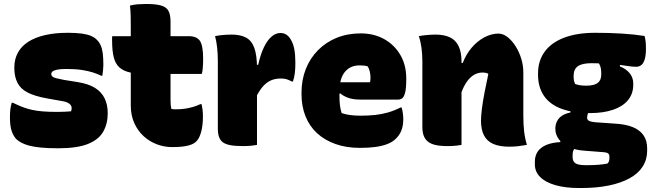

<svg xmlns="http://www.w3.org/2000/svg" viewBox="-20 -729 3300 966"><path d="M269 -166Q290 -166 307 -167Q324 -168 338 -169Q342 -183 339.5 -192.5Q337 -202 325.5 -209.5Q314 -217 289 -221L216 -234Q155 -245 119 -263.5Q83 -282 67.5 -313Q52 -344 52 -389Q52 -431 70 -464Q88 -497 122.5 -519Q157 -541 207 -552.5Q257 -564 321 -564Q364 -564 392 -560Q420 -556 437.5 -548.5Q455 -541 465 -531Q479 -518 486.5 -501Q494 -484 497 -460.5Q500 -437 500 -402Q500 -390 498.5 -376Q497 -362 495 -348H489Q471 -357 447.5 -364.5Q424 -372 391.5 -377Q359 -382 315 -382Q284 -382 267.5 -378.5Q251 -375 244.5 -369.5Q238 -364 238 -356Q238 -349 243.5 -344Q249 -339 262.5 -335.5Q276 -332 302 -327L371 -316Q426 -307 458.5 -286.5Q491 -266 506.5 -234Q522 -202 522 -159Q522 -106 499 -66Q476 -26 422 -4.5Q368 17 273 17Q222 17 186 13.5Q150 10 126 3.5Q102 -3 87 -11.5Q72 -20 62 -29Q47 -45 38.5 -70.5Q30 -96 30 -138Q30 -161 32 -178Q34 -195 39 -212H45Q71 -199 93.5 -190.5Q116 -182 140 -176.5Q164 -171 195.5 -168.5Q227 -166 269 -166Z M545 -547H929Q971 -547 986.5 -522.5Q1002 -498 1002 -433Q1002 -421 1001.5 -406.5Q1001 -392 999.5 -379Q998 -366 995 -357H720Q668 -357 634 -364.5Q600 -372 580 -390.5Q560 -409 552 -442Q544 -475 544 -525Q544 -529 544 -533Q544 -537 544 -540.5Q544 -544 545 -547ZM994 -205Q998 -187 999.5 -173Q1001 -159 1001 -144Q1001 -99 992.5 -67Q984 -35 970 -20Q963 -12 953 -6.5Q943 -1 928 3Q913 7 893.5 9Q874 11 846 11Q806 11 769 -3Q732 -17 702.5 -44Q673 -71 655.5 -110Q638 -149 638 -198Q638 -247 638 -296Q638 -345 638 -394Q638 -443 638 -492.5Q638 -542 638 -591Q638 -618 637.5 -646Q637 -674 634 -701Q653 -706 674 -707.5Q695 -709 715 -709Q765 -709 791.5 -701Q818 -693 828 -673.5Q838 -654 838 -620Q838 -570 838 -520.5Q838 -471 838 -421.5Q838 -372 838 -322.5Q838 -273 838 -223Q838 -211 839 -201Q840 -191 842 -181Q847 -180 852 -179.5Q857 -179 864 -179Q889 -179 909.5 -182Q930 -185 949.5 -190.5Q969 -196 988 -205Z M1242 -403H1279Q1291 -457 1308.5 -492.5Q1326 -528 1347 -545.5Q1368 -563 1391 -563Q1408 -563 1421 -554.5Q1434 -546 1443 -530Q1455 -511 1460.5 -482.5Q1466 -454 1466 -415Q1466 -400 1465.5 -387Q1465 -374 1463.5 -362Q1462 -350 1459.5 -339.5Q1457 -329 1454 -319H1448Q1433 -327 1421.5 -330.5Q1410 -334 1393 -334Q1364 -334 1342 -324Q1320 -314 1301.5 -292.5Q1283 -271 1266 -236ZM1273 0Q1261 2 1249.5 3.5Q1238 5 1226 5.5Q1214 6 1202 6Q1164 6 1139.5 1.5Q1115 -3 1101.5 -13Q1088 -23 1082 -40Q1076 -57 1076 -81Q1076 -115 1076 -150Q1076 -185 1076 -219.5Q1076 -254 1076 -287Q1076 -320 1076 -354Q1076 -388 1076 -420Q1076 -457 1072.5 -489.5Q1069 -522 1062 -547Q1075 -550 1088 -551.5Q1101 -553 1115.5 -554Q1130 -555 1145 -555Q1189 -555 1217.5 -540Q1246 -525 1259.5 -488Q1273 -451 1273 -386Q1273 -347 1273 -307.5Q1273 -268 1273 -229Q1273 -190 1273 -151Q1273 -112 1273 -74Q1273 -36 1273 0Z M1795 -561Q1861 -561 1912.5 -532.5Q1964 -504 1994 -453Q2024 -402 2024 -334V-331Q2024 -284 2018 -262Q2012 -240 2003 -234Q1994 -228 1984 -228H1792Q1756 -228 1731.5 -237Q1707 -246 1692 -259L1672 -251L1674 -315H1841Q1843 -320 1843.5 -326Q1844 -332 1844 -339Q1844 -354 1840.5 -369Q1837 -384 1830 -395Q1821 -398 1811.5 -399Q1802 -400 1789 -400Q1742 -400 1715 -367Q1688 -334 1688 -269V-240Q1688 -218 1690.5 -198Q1693 -178 1699 -160Q1720 -153 1742.5 -150Q1765 -147 1793 -147Q1834 -147 1867 -150.5Q1900 -154 1931.5 -163Q1963 -172 1995 -188H2001Q2005 -172 2007 -158Q2009 -144 2009 -129Q2009 -94 1998 -69Q1987 -44 1966 -26Q1950 -12 1925.5 -3Q1901 6 1868 10.5Q1835 15 1791 15Q1722 15 1667.5 -4.5Q1613 -24 1575 -59Q1537 -94 1517 -144Q1497 -194 1497 -255V-263Q1497 -327 1518.5 -381.5Q1540 -436 1580 -476.5Q1620 -517 1674.5 -539Q1729 -561 1795 -561Z M2631 0Q2608 4 2587.5 6.5Q2567 9 2541 9Q2494 9 2462.5 -4.5Q2431 -18 2415.5 -47Q2400 -76 2400 -122Q2400 -145 2404.5 -181Q2409 -217 2417.5 -262Q2426 -307 2437 -357Q2432 -361 2424 -362.5Q2416 -364 2407 -364Q2391 -364 2375 -357.5Q2359 -351 2343.5 -335.5Q2328 -320 2314.5 -294Q2301 -268 2291 -229L2282 -412H2308Q2325 -456 2353 -489Q2381 -522 2416.5 -541Q2452 -560 2488 -560Q2511 -560 2533.5 -542.5Q2556 -525 2574 -496.5Q2592 -468 2602.5 -434Q2613 -400 2613 -365Q2613 -329 2613 -292.5Q2613 -256 2613 -219.5Q2613 -183 2613 -146Q2613 -103 2617 -68Q2621 -33 2631 0ZM2302 0Q2290 2 2278.5 3.5Q2267 5 2255 5.5Q2243 6 2231 6Q2195 6 2171 0.5Q2147 -5 2132.5 -17Q2118 -29 2111.5 -47Q2105 -65 2105 -91Q2105 -132 2105 -172.5Q2105 -213 2105 -254Q2105 -295 2105 -336.5Q2105 -378 2105 -420Q2105 -457 2100.5 -489.5Q2096 -522 2087 -547Q2101 -550 2115 -551.5Q2129 -553 2143 -554Q2157 -555 2170 -555Q2214 -555 2243 -541.5Q2272 -528 2287 -497.5Q2302 -467 2302 -419Q2302 -348 2302 -277Q2302 -206 2302 -136.5Q2302 -67 2302 0Z M2774 -81Q2774 -102 2782.5 -119Q2791 -136 2808 -147Q2825 -158 2850 -163V-183L2946 -173Q2940 -164 2937 -155Q2934 -146 2934 -136Q2934 -126 2943.5 -121Q2953 -116 2974 -114L3074 -107Q3128 -104 3163.5 -89.5Q3199 -75 3217.5 -48.5Q3236 -22 3236 18V29Q3236 74 3213.5 109Q3191 144 3147.5 168Q3104 192 3042.5 204.5Q2981 217 2904 217H2893Q2824 217 2774 202.5Q2724 188 2697.5 161.5Q2671 135 2671 98V85Q2671 55 2685 34Q2699 13 2728 0.5Q2757 -12 2799 -14V-31L2895 -2Q2882 7 2874.5 14.5Q2867 22 2864 30Q2861 38 2861 50V61Q2861 76 2867.5 85Q2874 94 2888 98Q2902 102 2924 102H2937Q2966 102 2991 100Q3016 98 3036 94Q3042 88 3044 82Q3046 76 3046 67V57Q3046 48 3039.5 43Q3033 38 3021 37L2918 29Q2875 26 2842.5 11Q2810 -4 2792 -28Q2774 -52 2774 -81ZM2981 -425 3099 -421V-395Q3131 -382 3148.5 -360Q3166 -338 3166 -310V-302Q3166 -257 3139.5 -225Q3113 -193 3064 -176.5Q3015 -160 2948 -160Q2864 -160 2805.5 -181.5Q2747 -203 2717 -246.5Q2687 -290 2687 -353V-360Q2687 -423 2720.5 -469Q2754 -515 2818.5 -539.5Q2883 -564 2975 -564Q3047 -564 3110 -560Q3173 -556 3223 -548Q3227 -534 3228.5 -518Q3230 -502 3230 -483Q3230 -439 3218 -416Q3206 -393 3180 -393Q3162 -393 3134 -397.5Q3106 -402 3063 -406.5Q3020 -411 2956 -411Q2909 -411 2887.5 -396Q2866 -381 2866 -347V-340Q2866 -332 2867.5 -324Q2869 -316 2874 -306Q2887 -302 2899 -300Q2911 -298 2930 -298Q2969 -298 2987 -311.5Q3005 -325 3005 -354V-362Q3005 -374 3003 -385Q3001 -396 2995.5 -406Q2990 -416 2981 -425Z"/></svg>

Font: Recursive Casual Black
Style: Regular
Weight: 900
Version: Version 1.047